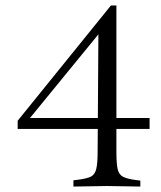

<svg xmlns="http://www.w3.org/2000/svg" viewBox="-20 -474 592 706"><path d="M250 212V189L266 187Q299 183 314 175.5Q329 168 334 147Q339 126 339 84L342 -377L360 -370L64 -8L67 -40H351V0H45V-30L388 -454H408V84Q408 127 412.5 147.5Q417 168 432.5 176Q448 184 480 188L496 190V212L373 210ZM397 0V-40H530V0Z"/></svg>

Font: Baskervville SC
Style: Regular
Weight: 400
Designer: Alexis Faudot, Rémi Forte, Morgane Pierson, Rafael Ribas, Tanguy Vanlaeys, Rosalie Wagner, Thomas Huot-Marchand
Foundry: ANRT
Version: Version 1.100